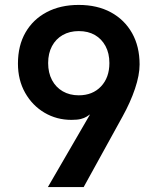

<svg xmlns="http://www.w3.org/2000/svg" viewBox="-20 -760 640 780"><path d="M174.5 0 351 -304.2 349.8 -298Q341.6 -292.1 332.1 -286.2Q322.5 -280.2 308.2 -276.6Q293.9 -273 270.1 -273Q210.1 -273 160.8 -302.1Q111.6 -331.1 82.2 -382.9Q52.9 -434.7 52.9 -501.8Q52.9 -574.6 83.5 -627.9Q114.1 -681.2 169.7 -710.6Q225.3 -740 299.6 -740Q375.3 -740 430.6 -709.9Q485.9 -679.8 516.5 -625.6Q547.1 -571.3 547.1 -498.2Q547.1 -454.9 528.5 -399.7Q509.9 -344.5 477.8 -286.6L319.9 0ZM300 -372.8Q356.2 -372.8 390.3 -408.8Q424.4 -444.8 424.4 -503.8Q424.4 -543.4 408.8 -572.5Q393.2 -601.7 365.7 -617.7Q338.1 -633.7 300 -633.7Q262.9 -633.7 234.8 -617.7Q206.8 -601.7 191.2 -572.5Q175.6 -543.4 175.6 -503.8Q175.6 -464.3 191.2 -434.8Q206.8 -405.4 234.8 -389.1Q262.9 -372.8 300 -372.8Z"/></svg>

Font: Atlassian Mono
Style: Regular
Weight: 400
Monospace: yes
Designer: Philipp Nurullin, Konstantin Bulenkov
Foundry: Modifications by Atlassian Pty Ltd, manufactured by JetBrains
Version: Version 2.304